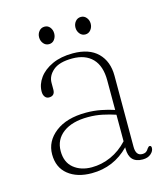

<svg xmlns="http://www.w3.org/2000/svg" viewBox="-93 -653 642 737"><g transform="rotate(-15 228.0 -285.0)"><path d="M53 -99Q53 -151 97.8 -185.8Q142.5 -220.5 220 -220.5Q250.5 -220.5 278.8 -215Q307 -209.5 331 -201.5V-319Q331 -376 302.8 -405.5Q274.5 -435 222.5 -435Q171 -435 146.5 -414Q122 -393 122 -365.5V-338.5Q122 -313.5 98.5 -313.5Q88.5 -313.5 82.5 -321.5Q76.5 -329.5 76.5 -342Q76.5 -371 95 -396.5Q113.5 -422 148 -437.8Q182.5 -453.5 229.5 -453.5Q294.5 -453.5 328.5 -419.8Q362.5 -386 362.5 -329V-46.5Q362.5 -11 388 -11Q398.5 -11 404.2 -15.5Q410 -20 413 -26Q418.5 -33.5 422.5 -33.5Q429.5 -33.5 429.5 -24.5Q429.5 -12 417.2 -1.2Q405 9.5 384.5 9.5Q331 9.5 331 -47.5V-53Q269.5 10 182 10Q124 10 88.5 -18.5Q53 -47 53 -99ZM88 -102.5Q88 -58.5 116.2 -35.2Q144.5 -12 188 -12Q227.5 -12 264.5 -28.5Q301.5 -45 331 -77V-182.5Q307 -190.5 280.2 -196.2Q253.5 -202 223 -202Q159.5 -202 123.8 -175.2Q88 -148.5 88 -102.5ZM151.5 -511Q138 -511 129.5 -521.5Q121 -532 121 -546Q121 -560 129.5 -570.2Q138 -580.5 151.5 -580.5Q165 -580.5 173 -570.2Q181 -560 181 -546Q181 -532 173 -521.5Q165 -511 151.5 -511ZM296 -511Q282.5 -511 274 -521.5Q265.5 -532 265.5 -546Q265.5 -560 274 -570.2Q282.5 -580.5 296 -580.5Q309 -580.5 317.5 -570.2Q326 -560 326 -546Q326 -532 317.5 -521.5Q309 -511 296 -511Z"/></g></svg>

Font: Fraunces 72pt S050 Thin
Style: Regular
Weight: 100
Version: Version 1.000; ttfautohint (v1.8.3)